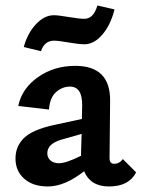

<svg xmlns="http://www.w3.org/2000/svg" viewBox="-20 -667 512 694"><path d="M175 -520Q141 -520 128 -482L66 -497Q79 -546 109.5 -579Q140 -612 175 -612Q190 -612 228.5 -605.5Q267 -599 285 -599Q318 -599 332 -647L394 -633Q380 -577 350 -542Q320 -507 285 -507Q265 -507 228 -513.5Q191 -520 175 -520ZM424 -92 472 -44Q446 7 374 7Q307 7 284 -48Q214 7 153 7Q99 7 67.5 -21Q36 -49 36 -94Q36 -138 66.5 -168Q97 -198 174 -215L276 -237L277 -285Q278 -354 233 -354Q205 -354 182.5 -334Q160 -314 157 -271L46 -284Q59 -347 117 -388Q175 -429 252 -429Q380 -429 378 -301L376 -96Q376 -75 392 -75Q412 -75 424 -92ZM193 -77Q219 -77 273 -104V-117L275 -183L201 -162Q151 -147 151 -113Q151 -97 162.5 -87Q174 -77 193 -77Z"/></svg>

Font: EauTest
Style: Bold
Weight: 700
Designer: Christian Thalmann (Catharsis Fonts)
Version: Version 0.001;PS 000.001;hotconv 1.0.88;makeotf.lib2.5.64775